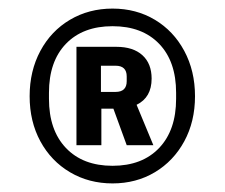

<svg xmlns="http://www.w3.org/2000/svg" viewBox="-20 -720 524 447"><path d="M49 -496Q49 -555 74 -601.5Q99 -648 143 -674Q187 -700 242 -700Q297 -700 340.5 -674Q384 -648 409 -601.5Q434 -555 434 -496Q434 -437 409 -391Q384 -345 340.5 -319Q297 -293 242 -293Q187 -293 143 -319Q99 -345 74 -391Q49 -437 49 -496ZM242 -334Q311 -334 350.5 -375.5Q390 -417 390 -490V-504Q390 -577 350.5 -618Q311 -659 242 -659Q173 -659 133.5 -618Q94 -577 94 -504V-490Q94 -417 133.5 -375.5Q173 -334 242 -334ZM158 -611H251Q290 -611 311.5 -591.5Q333 -572 333 -537Q333 -493 298 -476L337 -382H275L244 -467H216V-382H158ZM249 -506Q275 -506 275 -531V-542Q275 -567 249 -567H215V-506Z"/></svg>

Font: Mozilla Headline BETA SemiBold
Style: Regular
Weight: 600
Designer: Studio DRAMA
Foundry: Studio DRAMA
Version: Version 0.100